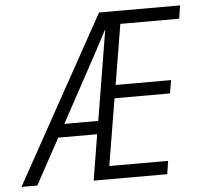

<svg xmlns="http://www.w3.org/2000/svg" viewBox="-52 -790 904 845"><g transform="rotate(-5 400.0 -367.5)"><path d="M9 0 416 -735H774L765 -677H505L461 -411H706L696 -353H451L402 -58H662L653 0H328L361 -202H189L79 0ZM371 -260 437 -660Q415 -618 392 -575Q369 -532 346 -490L221 -260Z"/></g></svg>

Font: Iosevka Aile Light Oblique
Style: Regular
Weight: 300
Italic angle: -9°
Designer: Belleve Invis
Foundry: Belleve Invis
Version: Version 31.1.0; ttfautohint (v1.8.4)